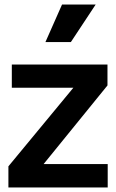

<svg xmlns="http://www.w3.org/2000/svg" viewBox="-20 -825 511 845"><path d="M17 0H454V-103H172L453 -449V-541H32V-439H303L17 -93ZM180 -640H292L401 -805H253Z"/></svg>

Font: Custom Plus Jakarta Sans SemiBold
Style: Regular
Weight: 600
Designer: Gumpita Rahayu & FullSphere
Foundry: Tokotype & FullSphere
Version: Version 1.001;hotconv 1.0.117;makeotfexe 2.5.65602